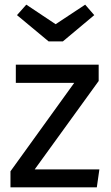

<svg xmlns="http://www.w3.org/2000/svg" viewBox="-20 -805 477 825"><path d="M404 -457 129 -77H407L396 0H25V-69L299 -449H48V-527H404ZM385 -740 250 -627H189L53 -740L93 -785L219 -701L346 -785Z"/></svg>

Font: Wolseley Sans
Style: Regular
Weight: 400
Designer: Carrois Corporate & Edenspiekermann AG
Foundry: Carrois Corporate GbR & Edenspiekermann AG
Version: Version 4.202